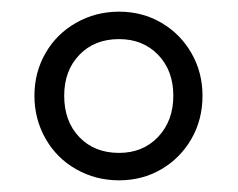

<svg xmlns="http://www.w3.org/2000/svg" viewBox="-20 -733 407 329"><path d="M39 -569Q39 -609 58 -642Q77 -675 110.5 -694Q144 -713 184 -713Q224 -713 256.5 -694Q289 -675 308 -642Q327 -609 327 -569Q327 -528 308 -495Q289 -462 256.5 -443Q224 -424 184 -424Q144 -424 110.5 -443Q77 -462 58 -495.5Q39 -529 39 -569ZM277 -569Q277 -612 251 -639Q225 -666 184 -666Q142 -666 116 -639Q90 -612 90 -569Q90 -525 116 -498Q142 -471 184 -471Q225 -471 251 -498.5Q277 -526 277 -569Z"/></svg>

Font: SN Pro Light
Style: Regular
Weight: 300
Designer: Tobias Whetton
Foundry: Supernotes
Version: Version 1.002